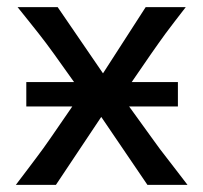

<svg xmlns="http://www.w3.org/2000/svg" viewBox="-20 -518 570 538"><path d="M53.7 -288.1H187.5L131.8 -366.2Q119.6 -383.3 109.4 -396.7Q99.1 -410.2 87.9 -424.6Q76.7 -439 62.7 -456.3Q48.8 -473.6 29.3 -498H141.6L268.6 -312.5L388.2 -498H500.5Q481.4 -473.6 468.3 -456.3Q455.1 -439 444.3 -424.6Q433.6 -410.2 424.1 -396.5Q414.6 -382.8 402.8 -366.2L349.1 -288.1H478.5V-219.7H341.8L405.3 -131.8Q418.5 -113.3 428.2 -100.3Q438 -87.4 448.7 -73.7Q459.5 -60.1 472.4 -43Q485.4 -25.9 505.4 0H393.1L263.7 -190.4L136.7 0H24.4Q44.4 -26.4 57.9 -44.2Q71.3 -62 82 -76.2Q92.8 -90.3 101.8 -103Q110.8 -115.7 122.1 -131.8L182.6 -219.7H53.7Z"/></svg>

Font: Andika
Style: Regular
Weight: 400
Designer: Victor Gaultney, Annie Olsen, Julie Remington, Don Collingsworth, Eric Hays
Foundry: SIL International
Version: Version 1.001